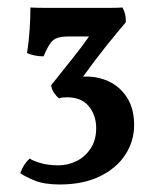

<svg xmlns="http://www.w3.org/2000/svg" viewBox="-20 -779 421 511"><path d="M139 -288Q97 -288 71 -299Q45 -310 34 -318Q38 -330 44.5 -340Q51 -350 59 -357Q68 -351 88 -345Q108 -339 136 -339Q160 -339 183 -350Q206 -361 221 -383.5Q236 -406 236 -438Q236 -472 216.5 -496Q197 -520 159 -520Q152 -520 147 -519.5Q142 -519 137 -517Q130 -523 124 -531.5Q118 -540 116 -552Q151 -596 175 -626Q199 -656 217 -682H162Q133 -682 121 -671.5Q109 -661 96 -629Q84 -629 71.5 -631.5Q59 -634 52 -638Q57 -670 59 -702Q61 -734 61 -759Q78 -758 111.5 -758Q145 -758 190 -758Q234 -758 263.5 -758Q293 -758 306 -759Q311 -750 313 -741Q315 -732 315 -720Q291 -692 261.5 -655Q232 -618 201 -575Q237 -577 268 -563Q299 -549 318 -519.5Q337 -490 337 -446Q337 -404 314 -368Q291 -332 246.5 -310Q202 -288 139 -288Z"/></svg>

Font: Vollkorn SemiBold
Style: Regular
Weight: 600
Designer: Friedrich Althausen
Foundry: Friedrich Althausen
Version: Version 5.000